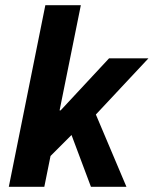

<svg xmlns="http://www.w3.org/2000/svg" viewBox="-20 -721 593 741"><path d="M14 0 155 -701H292L210 -295H214L401 -496H553L350 -279L468 0H331L256 -200L175 -119L151 0Z"/></svg>

Font: Source Sans 3
Style: Bold Italic
Weight: 700
Italic angle: -11°
Designer: Paul D. Hunt
Foundry: Adobe
Version: Version 3.052;hotconv 1.1.0;makeotfexe 2.6.0